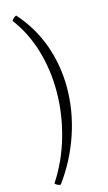

<svg xmlns="http://www.w3.org/2000/svg" viewBox="-148 -849 617 1098"><g transform="rotate(-15 160.0 -300.0)"><path d="M67 200Q56 200 46.5 194.5Q37 189 34 184Q107 73 144.5 -59Q182 -191 182 -324Q182 -452 147 -568.5Q112 -685 43 -776Q48 -785 56.5 -792Q65 -799 71 -800Q158 -703 201.5 -582Q245 -461 245 -329Q245 -190 199 -53.5Q153 83 67 200Z"/></g></svg>

Font: Texturina Thin
Style: Regular
Weight: 100
Designer: Guillermo Torres Carreño
Foundry: Omnibus-Type
Version: Version 1.002; ttfautohint (v1.8.3)